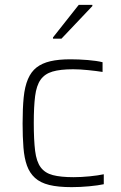

<svg xmlns="http://www.w3.org/2000/svg" viewBox="-20 -762 498 790"><path d="M275 8Q219 8 182.5 -1Q146 -10 124 -30Q102 -50 91 -80.5Q80 -111 76.5 -154.5Q73 -198 73 -254Q73 -317 77.5 -361.5Q82 -406 95 -436.5Q108 -467 130.5 -484.5Q153 -502 187 -510Q221 -518 270 -518Q304 -518 341 -515Q378 -512 402 -506V-466Q377 -470 342.5 -473.5Q308 -477 281 -477Q228 -477 196 -467.5Q164 -458 147 -434Q130 -410 124.5 -366.5Q119 -323 119 -256Q119 -186 124.5 -141.5Q130 -97 147.5 -73.5Q165 -50 197.5 -41.5Q230 -33 283 -33Q314 -33 349 -36.5Q384 -40 407 -45V-4Q384 1 347 4.5Q310 8 275 8ZM198 -603V-608L304 -742H360V-737L233 -603Z"/></svg>

Font: Saira Thin ExtraLight
Style: Regular
Weight: 250
Version: Version 1.101